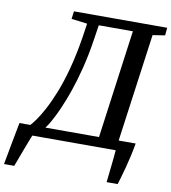

<svg xmlns="http://www.w3.org/2000/svg" viewBox="-159 -827 982 1101"><g transform="rotate(10 332.0 -277.0)"><path d="M-61 189Q-55 158 -48.8 123Q-42.5 88 -36 54Q-29.5 20 -24 -9.2Q-18.5 -38.5 -14.5 -58H48.5Q59.5 -69 78.8 -96Q98 -123 121.8 -167Q145.5 -211 170.5 -273.5Q195.5 -336 217.5 -418.2Q239.5 -500.5 256 -603L268.5 -686.5L176 -698L182 -743H725L720.5 -698L649.5 -687L563 -58H662Q655 -17.5 646.5 20Q638 57.5 629.2 90.2Q620.5 123 613 148.2Q605.5 173.5 600.5 189H536.5Q538.5 169 541.2 144.8Q544 120.5 546.8 94.5Q549.5 68.5 552 44.2Q554.5 20 556 0H70.5Q66.5 9 56.8 34.5Q47 60 35.2 91Q23.5 122 13.5 149.2Q3.5 176.5 -1.5 189ZM136.5 -58H448.5L534.5 -689H336L322 -597.5Q308.5 -509.5 289.2 -433.2Q270 -357 248.2 -294.2Q226.5 -231.5 205 -183.2Q183.5 -135 165.5 -103.2Q147.5 -71.5 136.5 -58Z"/></g></svg>

Font: Merriweather 20pt Medium
Style: Italic
Weight: 500
Italic angle: -7.8°
Version: Version 2.101